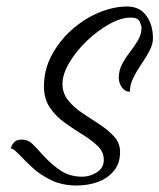

<svg xmlns="http://www.w3.org/2000/svg" viewBox="-20 -555 490 590"><path d="M216 15Q171 15 137 -1.5Q103 -18 79 -40.5Q55 -63 38.5 -80.5Q22 -98 13 -99Q17 -112 24.5 -119Q32 -126 47 -126Q66 -126 79.5 -113Q93 -100 113 -77Q141 -47 168.5 -29.5Q196 -12 233 -12Q256 -12 277.5 -25.5Q299 -39 299 -64Q299 -88 280.5 -106Q262 -124 234.5 -141Q207 -158 179.5 -177.5Q152 -197 133.5 -224Q115 -251 115 -290Q115 -340 138.5 -384.5Q162 -429 200 -463Q238 -497 283 -516Q328 -535 371 -535Q409 -535 429.5 -507Q450 -479 450 -437Q450 -419 439.5 -399Q429 -379 414.5 -358Q400 -337 389.5 -315.5Q379 -294 379 -273Q364 -273 354.5 -286.5Q345 -300 345 -316Q345 -339 355.5 -358.5Q366 -378 380 -396Q394 -414 404.5 -432Q415 -450 415 -471Q415 -475 409.5 -488Q404 -501 382 -501Q352 -501 316 -481Q280 -461 247 -429.5Q214 -398 193 -362.5Q172 -327 172 -297Q172 -268 190 -246Q208 -224 234.5 -206.5Q261 -189 287 -172Q313 -155 331 -135Q349 -115 349 -88Q349 -53 330 -30Q311 -7 281 4Q251 15 216 15Z"/></svg>

Font: Birthstone
Style: Regular
Weight: 400
Designer: Robert E. Leuschke
Foundry: Robert E. Leuschke
Version: Version 1.013; ttfautohint (v1.8.3)